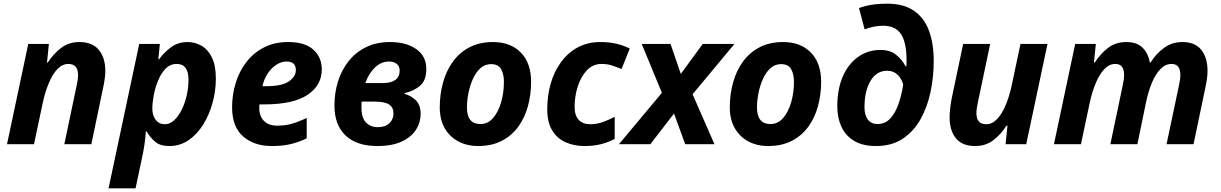

<svg xmlns="http://www.w3.org/2000/svg" viewBox="-20 -785 6643 1045"><path d="M18.1 0 133.8 -545.9H246.1L235.8 -444.8H240.2Q272 -493.7 313.5 -524.9Q355 -556.2 412.1 -556.2Q482.4 -556.2 517.8 -513.7Q553.2 -471.2 553.2 -398.9Q553.2 -380.9 550.3 -358.4Q547.4 -335.9 542 -311L477.1 0H330.1L397 -318.8Q404.8 -354 404.8 -377Q404.8 -437 352.1 -437Q318.8 -437 292 -408.4Q265.1 -379.9 245.4 -332Q225.6 -284.2 212.9 -226.1L165 0Z M570.8 240.2 737.8 -545.9H850.1L841.8 -462.9H846.2Q871.6 -498 909.7 -527.1Q947.8 -556.2 1001 -556.2Q1040.5 -556.2 1075.7 -536.6Q1110.8 -517.1 1132.8 -473.4Q1154.8 -429.7 1154.8 -356.9Q1154.8 -290.5 1137 -225.6Q1119.1 -160.6 1086.2 -107.4Q1053.2 -54.2 1006.6 -22.2Q960 9.8 901.9 9.8Q851.6 9.8 824.7 -13.2Q797.9 -36.1 777.8 -69.8H773.9Q771 -30.3 766.1 3.2Q761.2 36.6 752.9 74.2L717.8 240.2ZM877 -108.9Q904.3 -108.9 927.5 -130.1Q950.7 -151.4 968.5 -186.8Q986.3 -222.2 996.1 -265.1Q1005.9 -308.1 1005.9 -351.1Q1005.9 -437 941.9 -437Q906.2 -437 881.1 -411.1Q856 -385.3 840.1 -345.9Q824.2 -306.6 816.7 -265.9Q809.1 -225.1 809.1 -194.8Q809.1 -156.2 827.4 -132.6Q845.7 -108.9 877 -108.9Z M1459 9.8Q1363.3 9.8 1303.2 -42.5Q1243.2 -94.7 1243.2 -201.2Q1243.2 -269.5 1262.7 -333.3Q1282.2 -397 1321 -447.3Q1359.9 -497.6 1416.7 -526.9Q1473.6 -556.2 1548.3 -556.2Q1640.1 -556.2 1685.8 -514.4Q1731.4 -472.7 1731.4 -407.2Q1731.4 -320.8 1653.8 -268.8Q1576.2 -216.8 1417 -216.8H1392.1Q1391.6 -210.9 1391.4 -206.5Q1391.1 -202.1 1391.1 -196.8Q1391.1 -152.8 1416.5 -127Q1441.9 -101.1 1488.3 -101.1Q1531.2 -101.1 1566.4 -110.8Q1601.6 -120.6 1649.4 -143.1V-32.2Q1606.4 -11.2 1562 -0.7Q1517.6 9.8 1459 9.8ZM1408.2 -315.9H1430.2Q1515.1 -315.9 1552.7 -342.3Q1590.3 -368.7 1590.3 -403.8Q1590.3 -450.2 1539.1 -450.2Q1511.7 -450.2 1484.9 -433.1Q1458 -416 1437.5 -385.7Q1417 -355.5 1408.2 -315.9Z M2033.2 9.8Q1921.4 9.8 1860.8 -47.6Q1800.3 -105 1800.3 -210.9Q1800.3 -279.3 1819.6 -341.3Q1838.9 -403.3 1877.2 -451.9Q1915.5 -500.5 1972.2 -528.3Q2028.8 -556.2 2103.5 -556.2Q2190.9 -556.2 2245.6 -517.8Q2300.3 -479.5 2300.3 -409.2Q2300.3 -347.7 2266.8 -318.8Q2233.4 -290 2182.1 -277.8V-273.9Q2217.8 -264.6 2243.7 -238.8Q2269.5 -212.9 2269.5 -165Q2269.5 -119.1 2244.4 -79.3Q2219.2 -39.6 2167 -14.9Q2114.7 9.8 2033.2 9.8ZM1968.3 -333H2066.4Q2108.4 -333 2131.8 -350.1Q2155.3 -367.2 2155.3 -400.9Q2155.3 -424.3 2139.2 -437.3Q2123 -450.2 2097.2 -450.2Q2054.7 -450.2 2020.8 -417.7Q1986.8 -385.3 1968.3 -333ZM2035.2 -92.8Q2076.7 -92.8 2099.1 -114Q2121.6 -135.3 2121.6 -168Q2121.6 -200.2 2097.9 -216.1Q2074.2 -231.9 2019.5 -231.9H1948.2Q1947.8 -224.6 1947.5 -216.6Q1947.3 -208.5 1947.3 -201.2Q1947.3 -142.6 1972.7 -117.7Q1998 -92.8 2035.2 -92.8Z M2582.5 9.8Q2521 9.8 2473.9 -15.6Q2426.8 -41 2400.1 -88.1Q2373.5 -135.3 2373.5 -200.2Q2373.5 -272.5 2391.6 -336.9Q2409.7 -401.4 2445.8 -450.7Q2481.9 -500 2536.4 -528.1Q2590.8 -556.2 2663.6 -556.2Q2758.8 -556.2 2814.7 -499Q2870.6 -441.9 2870.6 -339.8Q2870.6 -270.5 2853.5 -207.5Q2836.4 -144.5 2801 -95.7Q2765.6 -46.9 2711.2 -18.6Q2656.7 9.8 2582.5 9.8ZM2594.7 -109.9Q2635.3 -109.9 2663.8 -142.8Q2692.4 -175.8 2707.5 -228.5Q2722.7 -281.2 2722.7 -339.8Q2722.7 -381.3 2707.3 -408.7Q2691.9 -436 2652.8 -436Q2619.1 -436 2594.5 -413.6Q2569.8 -391.1 2553.7 -355.2Q2537.6 -319.3 2529.5 -278.3Q2521.5 -237.3 2521.5 -200.2Q2521.5 -109.9 2594.7 -109.9Z M3161.6 9.8Q3105 9.8 3058.8 -10.5Q3012.7 -30.8 2985.6 -75Q2958.5 -119.1 2958.5 -190.9Q2958.5 -264.6 2977.5 -330.6Q2996.6 -396.5 3033.7 -447.3Q3070.8 -498 3124.5 -527.1Q3178.2 -556.2 3247.6 -556.2Q3296.4 -556.2 3335.2 -546.9Q3374 -537.6 3407.7 -521L3362.8 -409.2Q3336.4 -420.4 3311 -428.7Q3285.6 -437 3253.4 -437Q3207 -437 3174.3 -402.3Q3141.6 -367.7 3124.5 -314.2Q3107.4 -260.7 3107.4 -203.1Q3107.4 -156.7 3129.6 -132.8Q3151.9 -108.9 3191.4 -108.9Q3228.5 -108.9 3260.3 -120.4Q3292 -131.8 3325.7 -148.9V-28.8Q3291.5 -10.7 3252 -0.5Q3212.4 9.8 3161.6 9.8Z M3348.6 0 3582.5 -279.8 3472.7 -545.9H3629.4L3685.5 -382.8L3804.7 -545.9H3977.5L3749.5 -272L3868.7 0H3709.5L3648.4 -167L3519.5 0Z M4161.1 9.8Q4099.6 9.8 4052.5 -15.6Q4005.4 -41 3978.8 -88.1Q3952.1 -135.3 3952.1 -200.2Q3952.1 -272.5 3970.2 -336.9Q3988.3 -401.4 4024.4 -450.7Q4060.5 -500 4115 -528.1Q4169.4 -556.2 4242.2 -556.2Q4337.4 -556.2 4393.3 -499Q4449.2 -441.9 4449.2 -339.8Q4449.2 -270.5 4432.1 -207.5Q4415 -144.5 4379.6 -95.7Q4344.2 -46.9 4289.8 -18.6Q4235.4 9.8 4161.1 9.8ZM4173.3 -109.9Q4213.9 -109.9 4242.4 -142.8Q4271 -175.8 4286.1 -228.5Q4301.3 -281.2 4301.3 -339.8Q4301.3 -381.3 4285.9 -408.7Q4270.5 -436 4231.4 -436Q4197.8 -436 4173.1 -413.6Q4148.4 -391.1 4132.3 -355.2Q4116.2 -319.3 4108.2 -278.3Q4100.1 -237.3 4100.1 -200.2Q4100.1 -109.9 4173.3 -109.9Z M4748 9.8Q4674.8 9.8 4628.2 -18.6Q4581.5 -46.9 4559.3 -95.7Q4537.1 -144.5 4537.1 -206.1Q4537.1 -299.8 4567.1 -368.7Q4597.2 -437.5 4650.4 -475.3Q4703.6 -513.2 4772.9 -513.2Q4824.2 -513.2 4856.9 -487.1Q4889.6 -460.9 4909.2 -423.8H4913.1Q4914.1 -432.1 4914.1 -441.7Q4914.1 -451.2 4914.1 -456.1Q4914.1 -554.2 4883.8 -599.6Q4853.5 -645 4785.2 -645Q4762.2 -645 4735.1 -639.6Q4708 -634.3 4686 -625L4655.3 -741.2Q4719.7 -765.1 4808.1 -765.1Q4897.9 -765.1 4953.9 -726.8Q5009.8 -688.5 5035.9 -618.7Q5062 -548.8 5062 -453.1Q5062 -368.2 5044.9 -285.9Q5027.8 -203.6 4990.5 -136.7Q4953.1 -69.8 4893.3 -30Q4833.5 9.8 4748 9.8ZM4756.3 -109.9Q4797.9 -109.9 4825.9 -140.6Q4854 -171.4 4870.8 -220.7Q4887.7 -270 4896 -325.2Q4886.7 -357.4 4864.7 -378.7Q4842.8 -399.9 4808.1 -399.9Q4751 -399.9 4718 -345Q4685.1 -290 4685.1 -201.2Q4685.1 -158.2 4703.6 -134Q4722.2 -109.9 4756.3 -109.9Z M5287.1 9.8Q5216.8 9.8 5182.6 -32.5Q5148.4 -74.7 5148.4 -147Q5148.4 -165 5151.4 -193.4Q5154.3 -221.7 5160.2 -251L5222.2 -545.9H5369.1L5302.2 -227.1Q5294.4 -191.9 5294.4 -168.9Q5294.4 -108.9 5347.2 -108.9Q5380.9 -108.9 5407.5 -137.5Q5434.1 -166 5454.1 -214.1Q5474.1 -262.2 5486.3 -319.8L5534.2 -545.9H5681.2L5565.4 0H5453.1L5463.4 -101.1H5458Q5426.8 -52.2 5385.5 -21.2Q5344.2 9.8 5287.1 9.8Z M5716.3 0 5832 -545.9H5944.3L5934.1 -444.8H5938.5Q5970.2 -493.7 6011.7 -524.9Q6053.2 -556.2 6110.4 -556.2Q6166.5 -556.2 6197.5 -526.6Q6228.5 -497.1 6238.3 -444.8H6242.2Q6272.9 -493.7 6316.2 -524.9Q6359.4 -556.2 6416 -556.2Q6484.4 -556.2 6518.3 -513.7Q6552.2 -471.2 6552.2 -398.9Q6552.2 -361.8 6541 -311L6476.1 0H6329.1L6396.5 -318.8Q6404.3 -354 6404.3 -377Q6404.3 -437 6356.4 -437Q6322.8 -437 6295.7 -408.9Q6268.6 -380.9 6249 -333.3Q6229.5 -285.6 6217.3 -227.1L6170.4 0H6023.4L6090.3 -318.8Q6098.1 -354 6098.1 -377Q6098.1 -437 6050.3 -437Q6017.1 -437 5990.2 -408.4Q5963.4 -379.9 5943.6 -332Q5923.8 -284.2 5911.1 -226.1L5863.3 0Z"/></svg>

Font: Open Sans
Style: Bold Italic
Weight: 700
Italic angle: -12°
Designer: Monotype Design Team
Foundry: Monotype Imaging Inc.
Version: Version 3.003; ttfautohint (v1.8.4)